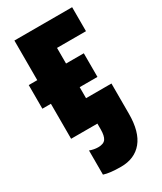

<svg xmlns="http://www.w3.org/2000/svg" viewBox="-199 -625 789 936"><g transform="rotate(-30 195.0 -156.5)"><path d="M193 240Q130 240 97 229V93Q121 102 144 102Q175 102 186.5 85.5Q198 69 198 32V0H50V-197H2V-330H50V-553H375V-418H212V-330H312V-197H212V-135H355V35Q355 137 312.5 188.5Q270 240 193 240Z"/></g></svg>

Font: Noto Sans ExtraCondensed Black
Style: Regular
Weight: 900
Width: 2
Designer: Monotype Design Team
Foundry: Monotype Imaging Inc.
Version: Version 2.013; ttfautohint (v1.8.4.7-5d5b)